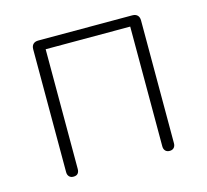

<svg xmlns="http://www.w3.org/2000/svg" viewBox="-78 -573 722 669"><g transform="rotate(-15 282.5 -239.0)"><path d="M109 6Q99 6 93.5 0Q88 -6 88 -16V-459Q88 -471 94.5 -477.5Q101 -484 113 -484H452Q464 -484 470.5 -477.5Q477 -471 477 -459V-16Q477 -6 471.5 0Q466 6 456 6Q446 6 440.5 0Q435 -6 435 -16V-448H130V-16Q130 -6 125 0Q120 6 109 6Z"/></g></svg>

Font: Nunito ExtraLight
Style: Regular
Weight: 200
Designer: Vernon Adams
Foundry: Vernon Adams
Version: Version 3.602;April 4, 2023;FontCreator 14.0.0.2856 64-bit